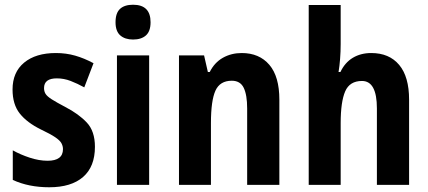

<svg xmlns="http://www.w3.org/2000/svg" viewBox="-20 -781 1809 811"><path d="M381 -161Q381 -77 331 -33.5Q281 10 188 10Q101 10 34 -21V-146Q66 -128 105.5 -115Q145 -102 181 -102Q246 -102 246 -151Q246 -164 239.5 -176Q233 -188 213 -201.5Q193 -215 153 -234Q94 -263 63.5 -301.5Q33 -340 33 -403Q33 -476 82 -516.5Q131 -557 216 -557Q259 -557 297.5 -546Q336 -535 375 -514L336 -412Q307 -428 278.5 -439Q250 -450 220 -450Q166 -450 166 -409Q166 -395 172.5 -384.5Q179 -374 198.5 -361.5Q218 -349 256 -329Q312 -300 346.5 -263.5Q381 -227 381 -161Z M542 -761Q616 -761 616 -687Q616 -649 596.5 -631.5Q577 -614 542 -614Q508 -614 488 -631.5Q468 -649 468 -687Q468 -726 487 -743.5Q506 -761 542 -761ZM610 -547V0H474V-547Z M1001 -557Q1075 -557 1117.5 -507.5Q1160 -458 1160 -360V0H1024V-323Q1024 -380 1009.5 -410Q995 -440 959 -440Q909 -440 890 -398Q871 -356 871 -261V0H736V-547H842L858 -477H866Q886 -517 921.5 -537Q957 -557 1001 -557Z M1419 -595Q1419 -563 1416.5 -531.5Q1414 -500 1410 -477H1418Q1437 -517 1470.5 -537Q1504 -557 1548 -557Q1624 -557 1666 -507Q1708 -457 1708 -360V0H1572V-323Q1572 -439 1509 -439Q1457 -439 1438 -395Q1419 -351 1419 -261V0H1284V-760H1419Z"/></svg>

Font: Noto Sans Condensed
Style: Bold
Weight: 700
Width: 3
Designer: Monotype Design Team
Foundry: Monotype Imaging Inc.
Version: Version 2.013; ttfautohint (v1.8.4.7-5d5b)